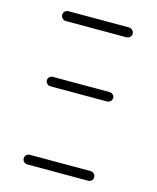

<svg xmlns="http://www.w3.org/2000/svg" viewBox="-110 -807 721 884"><g transform="rotate(15 250.0 -365.0)"><path d="M106.4 0Q96.7 0 89.4 -6.3Q82 -12.7 82 -22.9Q82 -33.2 88.9 -39.6Q95.7 -45.9 106.4 -45.9H393.6Q403.3 -45.9 410.6 -39.6Q418 -33.2 418 -22.9Q418 -12.7 411.1 -6.3Q404.3 0 393.6 0ZM115.2 -419.9H384.8Q393.6 -419.9 400.9 -413.6Q408.2 -407.2 408.2 -397.9Q408.2 -388.7 400.9 -381.8Q393.6 -375 384.8 -375H115.2Q106.4 -375 99.1 -381.8Q91.8 -388.7 91.8 -397.9Q91.8 -407.2 99.1 -413.6Q106.4 -419.9 115.2 -419.9ZM106.4 -683.6Q96.7 -683.6 89.4 -690.4Q82 -697.3 82 -707Q82 -716.8 88.9 -723.6Q95.7 -730.5 106.4 -730.5H393.6Q403.3 -730.5 410.6 -723.6Q418 -716.8 418 -707Q418 -697.3 411.1 -690.4Q404.3 -683.6 393.6 -683.6Z"/></g></svg>

Font: Rounded Mgen+ 1m light
Style: Regular
Weight: 200
Designer: [Source Han Sans]
Ryoko NISHIZUKA  (kana & ideographs); Paul D. Hunt (Latin, Greek & Cyrillic); Wenlong ZHANG  (bopomofo
Version: Version 1.059.20150602